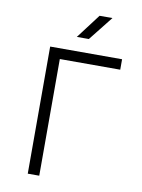

<svg xmlns="http://www.w3.org/2000/svg" viewBox="-101 -1018 802 1086"><g transform="rotate(10 300.0 -475.0)"><path d="M136 0V-730H549V-670H202V0ZM275 -810 381 -950H455L344 -810Z"/></g></svg>

Font: JetBrains Mono NL ExtraLight
Style: Regular
Weight: 200
Designer: Philipp Nurullin, Konstantin Bulenkov
Foundry: JetBrains
Version: Version 2.304; ttfautohint (v1.8.4.7-5d5b)